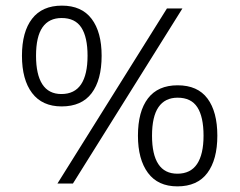

<svg xmlns="http://www.w3.org/2000/svg" viewBox="-20 -652 851 682"><path d="M573 -622H628L239 0H184ZM199 -274Q130 -274 94 -321.5Q58 -369 58 -454Q58 -539 94 -585.5Q130 -632 200 -632Q270 -632 305.5 -585Q341 -538 341 -454Q341 -368 305.5 -321Q270 -274 199 -274ZM198 -318Q245 -318 268 -352.5Q291 -387 291 -454Q291 -520 269 -554Q247 -588 199 -588Q154 -588 131 -555Q108 -522 108 -454Q108 -387 130.5 -352.5Q153 -318 198 -318ZM610 10Q541 10 505.5 -38Q470 -86 470 -170Q470 -256 505.5 -302.5Q541 -349 611 -349Q682 -349 717 -302Q752 -255 752 -170Q752 -85 716.5 -37.5Q681 10 610 10ZM610 -35Q657 -35 680 -69.5Q703 -104 703 -170Q703 -237 681 -271Q659 -305 611 -305Q566 -305 543 -271.5Q520 -238 520 -170Q520 -103 542.5 -69Q565 -35 610 -35Z"/></svg>

Font: Noto Sans Devanagari Light
Style: Regular
Weight: 300
Version: Version 2.003